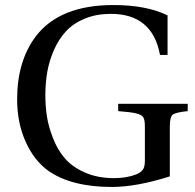

<svg xmlns="http://www.w3.org/2000/svg" viewBox="-20 -727 774 762"><path d="M48 -333Q48 -485 123 -584Q218 -707 430 -707Q561 -707 645 -666V-509H615Q585 -672 420 -672Q363 -672 317.5 -653.5Q272 -635 243 -604Q214 -573 195 -530.5Q176 -488 168 -443.5Q160 -399 160 -349Q160 -307 166 -266.5Q172 -226 190 -179.5Q208 -133 237 -99Q266 -65 316.5 -42.5Q367 -20 433 -20Q482 -20 521 -35Q538 -42 546.5 -53Q555 -64 555 -89V-224Q555 -251 549 -261Q543 -271 522.5 -276.5Q502 -282 449 -286V-315H725V-286Q676 -281 665 -271.5Q654 -262 654 -224V-27Q522 15 424 15Q264 15 172 -49Q116 -89 82 -164Q48 -239 48 -333Z"/></svg>

Font: Linguistics Pro
Style: Regular
Weight: 400
Designer: Stefan Peev, Context Ltd
Foundry: Stefan Peev, Context Ltd
Version: Version 001.000